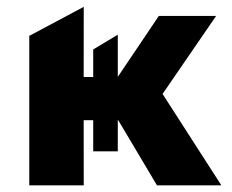

<svg xmlns="http://www.w3.org/2000/svg" viewBox="-20 -558 698 578"><path d="M452.6 0 294.1 -266.5 458.1 -510H630.6L469.4 -275.2L646.4 0ZM68.1 0V-450L232.1 -537.5L231.9 -326.2H387.4V-196.2H231.9L232.1 0ZM260.6 -102.5V-409.2L334.6 -453.5V-102.5Z"/></svg>

Font: Geologica-Sharp
Style: Regular
Weight: 100
Designer: Sindre Bremnes, Frode Helland
Foundry: Monokrom Skriftforlag AS
Version: Version 1.010;gftools[0.9.28]